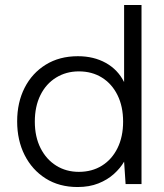

<svg xmlns="http://www.w3.org/2000/svg" viewBox="-20 -740 660 772"><path d="M292 12Q218 12 163.5 -22.5Q109 -57 79 -116.5Q49 -176 49 -252Q49 -328 79 -387Q109 -446 164 -480Q219 -514 293 -514Q357 -514 405.5 -487Q454 -460 479 -410V-720H549V0H485L479 -90Q464 -64 438 -40.5Q412 -17 375.5 -2.5Q339 12 292 12ZM297 -49Q350 -49 390 -74Q430 -99 452.5 -144.5Q475 -190 475 -251Q475 -312 452.5 -357.5Q430 -403 390 -428Q350 -453 297 -453Q246 -453 205.5 -428Q165 -403 142.5 -357.5Q120 -312 120 -251Q120 -190 143 -144.5Q166 -99 206 -74Q246 -49 297 -49Z"/></svg>

Font: DM Sans 16pt Light
Style: Regular
Weight: 300
Version: Version 4.004;gftools[0.9.30]